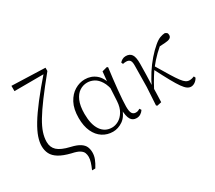

<svg xmlns="http://www.w3.org/2000/svg" viewBox="-177 -1154 1931 1727"><g transform="rotate(-30 788.5 -290.5)"><path d="M335 220Q352 182 361 153Q370 124 370 99Q370 77 362.5 57.5Q355 38 330 22Q305 6 252 -5Q175 -24 131 -51Q87 -78 69 -114Q51 -150 51 -195Q51 -236 68 -286.5Q85 -337 125 -403.5Q165 -470 233.5 -559Q302 -648 405 -766L395 -734V-747L87 -746V-801L434 -789V-755Q340 -640 277.5 -556Q215 -472 178 -410Q141 -348 125 -299Q109 -250 109 -205Q109 -149 146 -114.5Q183 -80 273 -59Q334 -45 365.5 -24Q397 -3 408 23.5Q419 50 419 82Q419 115 406.5 147.5Q394 180 369 220Z M674 14Q615 14 567.5 -16.5Q520 -47 493 -105.5Q466 -164 466 -247Q466 -340 498.5 -401Q531 -462 581.5 -492Q632 -522 686 -522Q752 -522 800.5 -482Q849 -442 871 -349H879L857 -296Q845 -368 819 -409.5Q793 -451 759.5 -468.5Q726 -486 690 -486Q648 -486 611.5 -462.5Q575 -439 552.5 -387.5Q530 -336 530 -253Q530 -143 571 -83Q612 -23 685 -23Q719 -23 753 -42Q787 -61 812 -102Q837 -143 841 -207L851 -393L862 -504L914 -518L924 -511Q917 -461 910.5 -404.5Q904 -348 898.5 -293.5Q893 -239 890 -194.5Q887 -150 887 -123Q887 -71 900 -52Q913 -33 937 -33Q951 -33 961 -37Q971 -41 981 -47L992 -29Q980 -10 961 2Q942 14 918 14Q879 14 859.5 -17.5Q840 -49 837 -128H849Q825 -52 776 -19Q727 14 674 14Z M1135 10 1125 2 1136 -183 1139 -402Q1140 -442 1128 -458Q1116 -474 1088 -474Q1079 -474 1071 -473Q1063 -472 1055 -470L1047 -488Q1057 -500 1073 -509.5Q1089 -519 1110 -519Q1151 -519 1170.5 -491Q1190 -463 1189 -393Q1189 -339 1187 -279.5Q1185 -220 1183 -161L1185 -158Q1184 -118 1183 -78.5Q1182 -39 1180 0ZM1174 -116 1160 -145H1168L1174 -158Q1203 -222 1240.5 -280Q1278 -338 1320.5 -387Q1363 -436 1406 -472Q1440 -501 1467.5 -511Q1495 -521 1517 -522Q1528 -519 1536.5 -512Q1545 -505 1545 -488Q1545 -467 1528.5 -457Q1512 -447 1478 -445L1397 -440L1464 -476Q1417 -441 1372.5 -398Q1328 -355 1282 -296L1276 -289Q1257 -260 1242 -236.5Q1227 -213 1211.5 -185.5Q1196 -158 1174 -116ZM1484 14Q1465 14 1446 1Q1427 -12 1403.5 -45Q1380 -78 1347 -137.5Q1314 -197 1266 -291L1288 -313Q1338 -229 1370.5 -176Q1403 -123 1425 -94Q1447 -65 1464 -54Q1481 -43 1500 -43Q1514 -43 1527.5 -46.5Q1541 -50 1550 -54L1558 -37Q1545 -13 1525 0.5Q1505 14 1484 14Z"/></g></svg>

Font: Noto Serif HK ExtraLight
Style: Regular
Weight: 200
Designer: Ryoko NISHIZUKA 西塚涼子 (kana & ideographs); Frank Grießhammer (Latin, Greek & Cyrillic); Wenlong ZHANG 张文龙 (bopomofo); San
Foundry: Adobe
Version: Version 2.002-H1;hotconv 1.1.0;makeotfexe 2.6.0